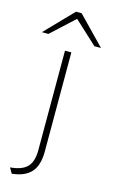

<svg xmlns="http://www.w3.org/2000/svg" viewBox="-182 -784 616 1048"><g transform="rotate(15 126.0 -259.5)"><path d="M0 213 -18 182Q49 176.5 78 146Q107 115.5 107 51V-511H143V49Q143 127 108.5 166Q74 205 0 213ZM-41 -576 110 -732H142L293 -576H256L126 -696L-4 -576Z"/></g></svg>

Font: Overpass Thin
Style: Regular
Weight: 250
Designer: Delve Withrington, Dave Bailey, Thomas Jockin
Foundry: Delve Fonts LLC
Version: Version 4.000